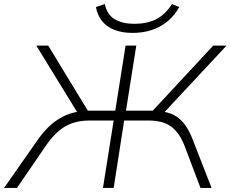

<svg xmlns="http://www.w3.org/2000/svg" viewBox="-40 -931 1142 951"><path d="M-20 0 148 -240Q179 -284 213.5 -314Q248 -344 286.5 -360.5Q325 -377 369 -380L351 -361L140 -705H199L404 -368L386 -383H531L582 -705H635L584 -383H735L703 -368L1016 -705H1082L761 -361L749 -380Q792 -377 822.5 -360.5Q853 -344 875 -314.5Q897 -285 914 -241L1008 0H953L874 -209Q849 -273 808.5 -303.5Q768 -334 696 -334H575L523 0H470L523 -334H403Q334 -334 284 -305.5Q234 -277 187 -209L44 0ZM617 -768Q566 -768 528 -782.5Q490 -797 466.5 -825.5Q443 -854 435 -896L479 -911Q491 -857 529.5 -835Q568 -813 625 -813Q687 -813 732 -835Q777 -857 812 -911L848 -896Q823 -852 787.5 -823.5Q752 -795 709 -781.5Q666 -768 617 -768Z"/></svg>

Font: Nunito Sans 7pt SemiExpanded ExtraLight
Style: Italic
Weight: 250
Width: 6
Italic angle: -9°
Designer: Vernon Adams
Foundry: Vernon Adams
Version: Version 3.101;gftools[0.9.27]